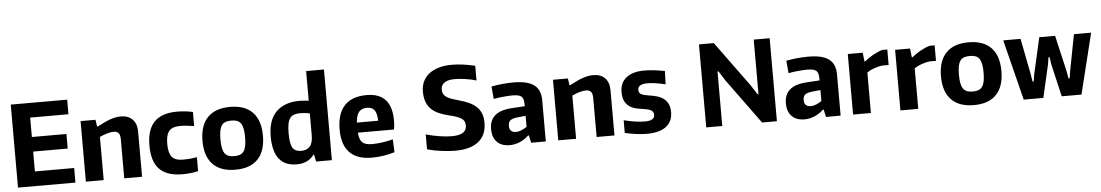

<svg xmlns="http://www.w3.org/2000/svg" viewBox="-39 -1251 9773 1705"><g transform="rotate(-5 4847.5 -398.0)"><path d="M68 -740H571V-610H230V-437H538V-307H230V-130H580V0H68Z M673 -540H806L815 -479H821Q892 -517 940 -533.5Q988 -550 1032 -550Q1099 -550 1136.5 -511.5Q1174 -473 1174 -402V0H1015V-348Q1015 -387 1000.5 -403.5Q986 -420 957 -420Q931 -420 898.5 -410.5Q866 -401 832 -385V0H673Z M1532 9Q1396 9 1329.5 -59Q1263 -127 1263 -270Q1263 -412 1330 -480.5Q1397 -549 1532 -549Q1570 -549 1607.5 -545Q1645 -541 1674 -533V-408Q1606 -420 1548 -420Q1480 -420 1451 -385.5Q1422 -351 1422 -271Q1422 -190 1451 -155Q1480 -120 1547 -120Q1584 -120 1613 -122.5Q1642 -125 1674 -131V-7Q1647 1 1608.5 5Q1570 9 1532 9Z M2006 10Q1874 10 1805 -61.5Q1736 -133 1736 -270Q1736 -407 1805 -478.5Q1874 -550 2006 -550Q2138 -550 2206.5 -478.5Q2275 -407 2275 -270Q2275 -133 2206.5 -61.5Q2138 10 2006 10ZM2006 -111Q2036 -111 2057 -119Q2078 -127 2091 -145.5Q2104 -164 2110 -194.5Q2116 -225 2116 -270Q2116 -315 2110 -345.5Q2104 -376 2091 -394.5Q2078 -413 2057 -420.5Q2036 -428 2006 -428Q1976 -428 1955 -420.5Q1934 -413 1921 -394.5Q1908 -376 1902 -345.5Q1896 -315 1896 -270Q1896 -225 1902 -194.5Q1908 -164 1921 -145.5Q1934 -127 1955 -119Q1976 -111 2006 -111Z M2553 10Q2343 10 2343 -257Q2343 -403 2417.5 -476.5Q2492 -550 2626 -550Q2646 -550 2666 -548Q2686 -546 2707 -544V-808H2866V0H2725L2713 -62H2707Q2654 10 2553 10ZM2603 -106Q2652 -106 2679.5 -136Q2707 -166 2707 -238V-430Q2689 -435 2667.5 -437.5Q2646 -440 2622 -440Q2589 -440 2566.5 -432Q2544 -424 2530 -404.5Q2516 -385 2510 -352.5Q2504 -320 2504 -271Q2504 -224 2509 -192.5Q2514 -161 2526 -142Q2538 -123 2557 -114.5Q2576 -106 2603 -106Z M3223 9Q2958 9 2958 -265Q2958 -405 3025 -477Q3092 -549 3223 -549Q3446 -549 3446 -304Q3446 -278 3444.5 -259.5Q3443 -241 3438 -223H3117Q3120 -190 3127.5 -168.5Q3135 -147 3149 -134.5Q3163 -122 3184.5 -116.5Q3206 -111 3236 -111Q3275 -111 3326 -118Q3377 -125 3421 -137L3426 -22Q3382 -8 3328 0.5Q3274 9 3223 9ZM3217 -436Q3169 -436 3145 -407.5Q3121 -379 3116 -313H3306Q3304 -380 3283 -408Q3262 -436 3217 -436Z M3966 12Q3911 12 3844 3.5Q3777 -5 3716 -22V-155Q3776 -138 3837 -128.5Q3898 -119 3947 -119Q4078 -119 4078 -203Q4078 -248 4041.5 -269Q4005 -290 3943 -304Q3891 -316 3850 -333.5Q3809 -351 3781 -378Q3753 -405 3738.5 -443.5Q3724 -482 3724 -536Q3724 -586 3743 -626Q3762 -666 3797.5 -693.5Q3833 -721 3884 -736Q3935 -751 3999 -751Q4045 -751 4093 -745Q4141 -739 4207 -724V-593Q4160 -607 4107.5 -614.5Q4055 -622 4015 -622Q3955 -622 3923.5 -600.5Q3892 -579 3892 -538Q3892 -516 3900.5 -500.5Q3909 -485 3926.5 -472.5Q3944 -460 3971 -450.5Q3998 -441 4034 -431Q4083 -418 4122 -400.5Q4161 -383 4188.5 -358Q4216 -333 4230.5 -297.5Q4245 -262 4245 -213Q4245 -104 4173.5 -46Q4102 12 3966 12Z M4451 5Q4378 5 4338 -36.5Q4298 -78 4298 -150Q4298 -230 4347.5 -272.5Q4397 -315 4500 -321L4614 -328V-337Q4614 -365 4610 -383.5Q4606 -402 4594.5 -413Q4583 -424 4562.5 -428.5Q4542 -433 4509 -433Q4493 -433 4472.5 -431.5Q4452 -430 4430 -428Q4408 -426 4386 -423Q4364 -420 4345 -416L4335 -528Q4388 -538 4438 -542.5Q4488 -547 4533 -547Q4657 -547 4715 -504Q4773 -461 4773 -368V0H4642L4628 -66H4620Q4585 -32 4541 -13.5Q4497 5 4451 5ZM4517 -107Q4541 -107 4567.5 -118.5Q4594 -130 4614 -144V-242L4544 -235Q4496 -230 4477 -215Q4458 -200 4458 -167Q4458 -107 4517 -107Z M4884 -540H5017L5026 -479H5032Q5103 -517 5151 -533.5Q5199 -550 5243 -550Q5310 -550 5347.5 -511.5Q5385 -473 5385 -402V0H5226V-348Q5226 -387 5211.5 -403.5Q5197 -420 5168 -420Q5142 -420 5109.5 -410.5Q5077 -401 5043 -385V0H4884Z M5673 11Q5631 11 5580.5 4.5Q5530 -2 5478 -14V-127Q5528 -115 5575.5 -107.5Q5623 -100 5667 -100Q5752 -100 5752 -152Q5752 -178 5731.5 -191Q5711 -204 5668 -210Q5639 -214 5606 -220.5Q5573 -227 5545 -243.5Q5517 -260 5499 -292Q5481 -324 5481 -379Q5481 -460 5537.5 -505.5Q5594 -551 5697 -551Q5736 -551 5779 -546.5Q5822 -542 5881 -531L5877 -413Q5824 -425 5785.5 -430.5Q5747 -436 5718 -436Q5631 -436 5631 -384Q5631 -355 5654.5 -344Q5678 -333 5726 -326Q5763 -321 5795.5 -311Q5828 -301 5852 -282.5Q5876 -264 5890 -235Q5904 -206 5904 -162Q5904 -78 5844.5 -33.5Q5785 11 5673 11Z M6203 -740H6335L6629 -337L6682 -254H6691V-740H6833V0H6701L6410 -399L6355 -486H6346V0H6203Z M7079 5Q7006 5 6966 -36.5Q6926 -78 6926 -150Q6926 -230 6975.5 -272.5Q7025 -315 7128 -321L7242 -328V-337Q7242 -365 7238 -383.5Q7234 -402 7222.5 -413Q7211 -424 7190.5 -428.5Q7170 -433 7137 -433Q7121 -433 7100.5 -431.5Q7080 -430 7058 -428Q7036 -426 7014 -423Q6992 -420 6973 -416L6963 -528Q7016 -538 7066 -542.5Q7116 -547 7161 -547Q7285 -547 7343 -504Q7401 -461 7401 -368V0H7270L7256 -66H7248Q7213 -32 7169 -13.5Q7125 5 7079 5ZM7145 -107Q7169 -107 7195.5 -118.5Q7222 -130 7242 -144V-242L7172 -235Q7124 -230 7105 -215Q7086 -200 7086 -167Q7086 -107 7145 -107Z M7512 -540H7645L7654 -461H7660Q7675 -473 7694 -486.5Q7713 -500 7734.5 -512Q7756 -524 7778.5 -534Q7801 -544 7821 -549H7865V-411H7807Q7769 -406 7731.5 -392Q7694 -378 7671 -361V0H7512Z M7934 -540H8067L8076 -461H8082Q8097 -473 8116 -486.5Q8135 -500 8156.5 -512Q8178 -524 8200.5 -534Q8223 -544 8243 -549H8287V-411H8229Q8191 -406 8153.5 -392Q8116 -378 8093 -361V0H7934Z M8589 10Q8457 10 8388 -61.5Q8319 -133 8319 -270Q8319 -407 8388 -478.5Q8457 -550 8589 -550Q8721 -550 8789.5 -478.5Q8858 -407 8858 -270Q8858 -133 8789.5 -61.5Q8721 10 8589 10ZM8589 -111Q8619 -111 8640 -119Q8661 -127 8674 -145.5Q8687 -164 8693 -194.5Q8699 -225 8699 -270Q8699 -315 8693 -345.5Q8687 -376 8674 -394.5Q8661 -413 8640 -420.5Q8619 -428 8589 -428Q8559 -428 8538 -420.5Q8517 -413 8504 -394.5Q8491 -376 8485 -345.5Q8479 -315 8479 -270Q8479 -225 8485 -194.5Q8491 -164 8504 -145.5Q8517 -127 8538 -119Q8559 -111 8589 -111Z M8899 -535V-540H9052L9114 -223L9125 -153H9135L9147 -223L9219 -540H9360L9433 -223L9446 -153H9456L9467 -223L9528 -540H9680V-535L9548 0H9372L9304 -292L9295 -355H9285L9275 -292L9208 0H9033Z"/></g></svg>

Font: Encode Sans Narrow
Style: Bold
Weight: 700
Designer: Pablo Impallari, Andres Torresi
Foundry: Pablo Impallari, Andres Torresi
Version: Version 1.000; ttfautohint (v1.00) -l 8 -r 50 -G 200 -x 14 -